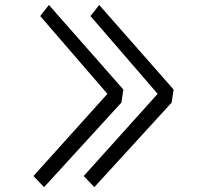

<svg xmlns="http://www.w3.org/2000/svg" viewBox="-20 -685 845 776"><path d="M380.9 -665 681.6 -323.2 673.8 -270.5 361.3 71.3 318.4 26.4 617.2 -305.7 345.7 -620.1ZM177.7 -665 478.5 -323.2 470.7 -270.5 158.2 71.3 115.2 26.4 414.1 -305.7 142.6 -620.1Z"/></svg>

Font: Poor Story
Style: Regular
Weight: 400
Designer: YoonDesign Inc.
Foundry: YoonDesign Inc.
Version: Version 3.00